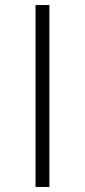

<svg xmlns="http://www.w3.org/2000/svg" viewBox="-20 -742 337 762"><path d="M176 -722V0H121V-722Z"/></svg>

Font: SUITE
Style: Regular
Weight: 400
Designer: Sun
Foundry: Sun
Version: Version 2.040